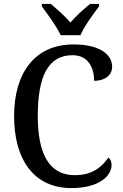

<svg xmlns="http://www.w3.org/2000/svg" viewBox="-20 -951 626 981"><path d="M290 -771H391C410 -816 457 -880 486 -918V-931H440C408 -905 367 -868 340 -836C312 -868 271 -905 239 -931H194V-918C222 -880 270 -816 290 -771ZM345 10C492 10 550 -57 550 -107C550 -125 544 -139 534 -146C501 -100 455 -56 362 -56C228 -56 173 -170 173 -358C173 -554 222 -669 351 -669C433 -669 461 -601 461 -538C516 -538 553 -567 553 -610C553 -674 487 -724 356 -724C156 -724 52 -576 52 -358C52 -137 152 10 345 10Z"/></svg>

Font: Noto Serif Hebrew SemiCondensed Medium
Style: Regular
Weight: 500
Width: 4
Designer: Monotype Design Team
Foundry: Monotype Imaging Inc.
Version: Version 2.004